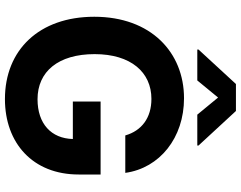

<svg xmlns="http://www.w3.org/2000/svg" viewBox="-122 -872 1004 801"><g transform="rotate(90 380.5 -472.0)"><path d="M545.5 -492.2H701.7C681.8 -636 555 -737.2 390.6 -737.2C198.5 -737.2 50.4 -598.7 50.4 -362.9C50.4 -132.8 188.9 9.9 393.8 9.9C577.4 9.9 708.5 -106.2 708.5 -297.6V-389.2H404.1V-273.4H560.4C558.2 -183.2 496.8 -126.1 394.5 -126.1C279.1 -126.1 206.3 -212.4 206.3 -364.3C206.3 -515.6 282 -601.2 393.1 -601.2C472.3 -601.2 525.9 -560.4 545.5 -492.2ZM187.1 -792.6H316.1L387.4 -879.3L458.8 -792.6H587.7V-797.6L443.5 -953.8H331L187.1 -797.6Z"/></g></svg>

Font: Magic Ui Pro
Style: Bold
Weight: 700
Designer: Stefan Endress, Andreas Faust
Version: Version 1.000;FEAKit 1.0